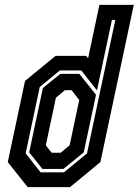

<svg xmlns="http://www.w3.org/2000/svg" viewBox="-20 -770 570 790"><path d="M268 0H94L12 -103L83 -437L208.5 -540H334.5L342.5 -530.5L389 -750H530.5L393 -103ZM243.5 -61 338 -139 454.5 -688H440.5L379 -398L314.5 -480H226L143.5 -412L85.5 -139L147 -61ZM241 -75H154.5L100 -143L156.5 -408L228 -466H306.5L375 -380L324.5 -143ZM229.5 -141.5 266.5 -172 306 -358.5 274.5 -399H247L210 -368L168.5 -172L192.5 -141.5Z"/></svg>

Font: Tourney Condensed Regular
Style: Bold Italic
Weight: 700
Width: 3
Italic angle: -12°
Designer: Tyler Finck
Foundry: Etcetera Type Co
Version: Version 1.010; ttfautohint (v1.8.3)